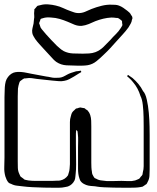

<svg xmlns="http://www.w3.org/2000/svg" viewBox="-38 -846 732 898"><path d="M662 -214V-54Q662 -38 661 -23Q660 -8 652 6Q651 8 650 10.5Q649 13 647 15Q646 16 643 17.5Q640 19 638 21L629 27Q627 28 624 28Q621 28 619 29Q607 31 595 31.5Q583 32 571 32Q560 32 539 32Q518 32 494 31.5Q470 31 449 30Q428 29 417 27Q407 25 396.5 24.5Q386 24 375 22Q365 20 354 14Q343 8 337 -2Q336 -4 335.5 -6Q335 -8 334 -10Q330 -21 328.5 -32.5Q327 -44 327 -56V-157Q327 -172 327.5 -188Q328 -204 326 -219Q325 -222 325 -228Q325 -234 322 -235Q319 -238 318 -237Q318 -237 318 -235Q318 -231 317.5 -228Q317 -225 317 -221V-173Q317 -158 317.5 -131Q318 -104 318 -77Q318 -50 316 -35Q315 -28 314.5 -19.5Q314 -11 311 -3Q301 18 280 26Q277 27 273.5 27.5Q270 28 266 29Q253 32 238.5 32Q224 32 210 32Q195 32 168 31.5Q141 31 114 29.5Q87 28 72 26Q57 24 42 22.5Q27 21 14 14Q7 12 3 9Q-3 3 -7 -5.5Q-11 -14 -13 -21Q-19 -42 -18 -65Q-17 -88 -17 -109V-357Q-17 -374 -17 -391.5Q-17 -409 -16 -426Q-16 -438 -14 -452Q-12 -466 -7 -476Q5 -498 25 -506Q34 -509 44 -509.5Q54 -510 64 -509Q75 -508 86.5 -505.5Q98 -503 109 -501L179 -488Q189 -487 199 -484.5Q209 -482 219 -482Q229 -482 238.5 -482.5Q248 -483 257 -487Q262 -489 267 -492Q272 -495 276 -497Q285 -502 294 -505Q303 -508 313 -511Q318 -513 322.5 -513Q327 -513 332 -514Q333 -514 336 -515Q339 -516 340 -515Q341 -515 341.5 -512Q342 -509 342 -509Q341 -508 337.5 -506Q334 -504 332 -503L308 -488Q298 -482 286.5 -476Q275 -470 263 -468Q250 -465 236 -466.5Q222 -468 208 -469Q189 -471 170.5 -473Q152 -475 134 -477Q122 -479 110 -480.5Q98 -482 86 -480Q83 -479 79.5 -479.5Q76 -480 73 -478Q71 -477 68.5 -475.5Q66 -474 64 -472Q62 -471 59.5 -469Q57 -467 55 -465Q54 -464 53.5 -462Q53 -460 52 -458Q50 -451 48.5 -445.5Q47 -440 46 -432Q45 -414 45 -395Q45 -376 45 -358V-91Q45 -76 45.5 -60.5Q46 -45 53 -31Q54 -29 55 -26.5Q56 -24 57 -22Q59 -19 62.5 -17Q66 -15 68 -13Q70 -12 72 -10Q74 -8 75 -7Q79 -5 85 -4Q91 -3 95 -2Q103 -1 111.5 -0.5Q120 0 127 0H183Q194 0 206 0Q218 0 229 -1Q233 -1 236.5 -1Q240 -1 244 -2Q267 -7 280 -26L283 -36Q287 -47 287.5 -57.5Q288 -68 289 -78V-248Q289 -261 289 -275Q289 -289 293 -301Q294 -306 296 -312Q298 -318 301 -322Q305 -327 310 -331Q312 -333 313.5 -334.5Q315 -336 316 -337Q318 -339 321 -339Q324 -339 326 -340Q328 -341 331 -342Q334 -343 336 -343Q340 -344 344 -342Q347 -341 350.5 -341Q354 -341 357 -340Q359 -339 360.5 -337.5Q362 -336 363 -335Q366 -333 369.5 -331Q373 -329 374 -326Q377 -323 380 -317.5Q383 -312 384 -308Q388 -295 388.5 -281.5Q389 -268 389 -255V-85Q389 -74 389.5 -63.5Q390 -53 392 -42Q392 -37 394 -31Q396 -27 399 -21.5Q402 -16 405 -13L412 -10Q424 -3 437 -2Q460 2 484 1Q508 0 530 0Q545 0 562 1Q579 2 594 -2Q598 -4 604 -6Q610 -8 613 -10Q615 -12 617 -14.5Q619 -17 620 -19Q622 -21 624 -23Q626 -25 627 -27Q629 -30 629 -33.5Q629 -37 630 -40Q634 -54 634 -69Q634 -84 634 -98V-256Q634 -271 633.5 -299Q633 -327 630 -354.5Q627 -382 619 -397Q608 -434 584 -462Q580 -467 575 -472.5Q570 -478 565 -482L556 -490Q556 -491 558.5 -493Q561 -495 561 -495Q563 -495 564 -494Q565 -493 566 -492Q570 -489 574 -486.5Q578 -484 582 -481Q597 -468 609.5 -453Q622 -438 631 -420Q642 -409 648.5 -380.5Q655 -352 658 -318Q661 -284 661.5 -255Q662 -226 662 -214ZM563 -718Q550 -700 535 -684Q520 -668 505 -651Q492 -636 477.5 -620.5Q463 -605 448 -591Q432 -575 413.5 -560Q395 -545 372 -541Q359 -539 346.5 -539Q334 -539 321 -539Q299 -539 273 -540.5Q247 -542 226 -556Q219 -561 212.5 -567.5Q206 -574 200 -581L164 -620Q154 -631 144.5 -641.5Q135 -652 127 -663Q123 -669 118.5 -677Q114 -685 113 -692Q111 -703 114 -714.5Q117 -726 119 -736Q120 -741 120 -746Q120 -751 121 -756Q123 -765 122 -774Q121 -783 122 -792Q123 -794 122.5 -797.5Q122 -801 123 -803Q124 -804 125 -805Q126 -806 127 -807Q129 -809 132 -813Q135 -817 138 -819L151 -822Q168 -827 187.5 -825.5Q207 -824 223 -820Q241 -816 258 -808Q275 -800 292 -794Q300 -791 309 -788Q318 -785 326 -785Q343 -784 359 -790.5Q375 -797 390 -804Q413 -813 437.5 -819Q462 -825 484 -824Q492 -824 501 -823.5Q510 -823 518 -820Q529 -816 538.5 -809.5Q548 -803 557 -796Q562 -792 567 -787.5Q572 -783 575 -776Q577 -774 579 -770.5Q581 -767 581 -764Q582 -762 581 -758.5Q580 -755 579 -753Q578 -744 573.5 -736Q569 -728 563 -718ZM228 -632Q236 -625 243.5 -618.5Q251 -612 260 -607Q280 -597 303.5 -596Q327 -595 349 -595Q363 -595 378.5 -596Q394 -597 408 -602Q429 -610 446 -626.5Q463 -643 478 -659Q490 -673 503.5 -686Q517 -699 527 -715Q529 -718 531 -721.5Q533 -725 534 -727Q535 -730 534 -733.5Q533 -737 533 -739Q533 -741 533 -744Q533 -747 532 -748Q531 -750 528.5 -752Q526 -754 524 -755Q522 -757 519.5 -758.5Q517 -760 515 -761Q514 -762 511.5 -762Q509 -762 507 -762Q501 -763 495 -763.5Q489 -764 483 -764Q464 -763 445 -758.5Q426 -754 408 -747Q393 -740 377 -733.5Q361 -727 344 -725Q327 -724 310.5 -730.5Q294 -737 279 -744Q260 -752 241 -757.5Q222 -763 201 -764Q191 -765 181.5 -764.5Q172 -764 163 -761Q162 -760 158 -759.5Q154 -759 152 -757Q151 -756 150.5 -753Q150 -750 149 -748Q148 -746 146.5 -742.5Q145 -739 145 -737Q145 -736 147 -732Q149 -724 152 -717Q157 -709 164 -701.5Q171 -694 177 -686Q201 -659 228 -632Z"/></svg>

Font: Rubik Vinyl
Style: Regular
Weight: 400
Designer: Hubert and Fischer, NaN
Foundry: Hubert and Fischer, NaN
Version: Version 2.200